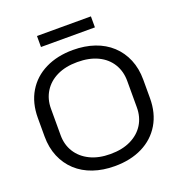

<svg xmlns="http://www.w3.org/2000/svg" viewBox="-157 -1024 1086 1164"><g transform="rotate(-20 386.5 -441.5)"><path d="M386 10Q310 10 247.5 -11.5Q185 -33 140 -74.5Q95 -116 70.5 -174.5Q46 -233 46 -305V-424Q46 -521 88.5 -592Q131 -663 208 -701Q285 -739 386 -739Q462 -739 524.5 -717.5Q587 -696 632 -654.5Q677 -613 701.5 -554.5Q726 -496 726 -424V-305Q726 -208 683.5 -137Q641 -66 564.5 -28Q488 10 386 10ZM386 -68Q463 -68 518 -95Q573 -122 602.5 -169.5Q632 -217 632 -279V-450Q632 -512 602.5 -560Q573 -608 518 -634.5Q463 -661 386 -661Q310 -661 255 -634.5Q200 -608 170 -560Q140 -512 140 -450V-279Q140 -217 170 -169.5Q200 -122 255 -95Q310 -68 386 -68ZM211 -822V-893H559V-822Z"/></g></svg>

Font: Hubot Sans
Style: Regular
Weight: 400
Designer: Deni Anggara
Foundry: GitHub, Inc., Subsidiary of Microsoft Corporation
Version: Version 2.000